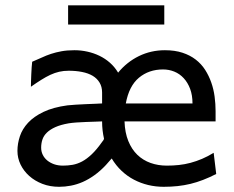

<svg xmlns="http://www.w3.org/2000/svg" viewBox="-20 -699 892 731"><path d="M600.6 -434.6Q546.9 -434.6 509 -403.1Q471.2 -371.6 459 -305.2H712.9Q712.9 -336.4 703.9 -360.6Q694.8 -384.8 679.4 -401.4Q664.1 -418 643.8 -426.3Q623.5 -434.6 600.6 -434.6ZM368.7 -236.8Q359.4 -236.3 342.8 -235.8Q326.2 -235.4 307.6 -234.6Q289.1 -233.9 271.2 -232.7Q253.4 -231.4 241.7 -229.5Q210.9 -224.1 190.9 -215.1Q170.9 -206.1 158.7 -194.3Q146.5 -182.6 141.6 -168Q136.7 -153.3 136.7 -136.7Q136.7 -122.1 142.8 -109.6Q148.9 -97.2 159.9 -88.1Q170.9 -79.1 186 -73.7Q201.2 -68.4 219.7 -68.4Q238.3 -68.4 256.3 -71.5Q274.4 -74.7 292.5 -84.2Q310.5 -93.8 329.3 -111.6Q348.1 -129.4 368.7 -158.7Q371.1 -161.6 373 -164.3Q375 -167 376 -170.9Q372.6 -186 370.6 -202.6Q368.7 -219.2 368.7 -236.8ZM607.9 -507.8Q645.5 -507.8 674.6 -498.3Q703.6 -488.8 725.1 -472.2Q746.6 -455.6 761 -433.1Q775.4 -410.6 784.4 -384.8Q793.5 -358.9 797.1 -331.1Q800.8 -303.2 800.8 -275.9V-236.8H454.1Q455.6 -193.8 468.5 -162.1Q481.4 -130.4 502.9 -109.6Q524.4 -88.9 553.2 -78.6Q582 -68.4 615.2 -68.4Q638.7 -68.4 661.1 -70.8Q683.6 -73.2 705.6 -79.1Q727.5 -85 749.3 -94.2Q771 -103.5 793.5 -117.2L803.2 -36.6Q777.3 -23.4 753.4 -14.2Q729.5 -4.9 705.3 1Q681.2 6.8 656.2 9.5Q631.3 12.2 603 12.2Q572.8 12.2 544.2 5.4Q515.6 -1.5 490 -14.9Q464.4 -28.3 442.9 -48.6Q421.4 -68.8 405.3 -95.7Q399.9 -89.4 394.3 -83.3Q388.7 -77.1 383.3 -70.8Q361.8 -47.9 339.6 -32Q317.4 -16.1 295.2 -6.3Q272.9 3.4 250.2 7.8Q227.5 12.2 205.1 12.2Q170.4 12.2 141.4 1Q112.3 -10.3 91.3 -29.1Q70.3 -47.9 58.3 -72.5Q46.4 -97.2 46.4 -124.5Q46.4 -152.3 55.7 -180.2Q64.9 -208 86.9 -231.7Q108.9 -255.4 145.5 -272.9Q182.1 -290.5 236.8 -297.9Q249.5 -299.3 268.8 -300.5Q288.1 -301.8 307.9 -302.5Q327.6 -303.2 344.5 -304Q361.3 -304.7 368.7 -305.2V-346.7Q368.7 -368.7 359.1 -384.5Q349.6 -400.4 332.8 -410.4Q315.9 -420.4 292.5 -425Q269 -429.7 241.7 -429.7Q222.2 -429.7 205.3 -425.8Q188.5 -421.9 171.6 -414.1Q154.8 -406.2 137 -395Q119.1 -383.8 97.7 -368.7Q97.7 -376.5 98.1 -389.4Q98.6 -402.3 99.1 -416.3Q99.6 -430.2 100.6 -443.1Q101.6 -456.1 102.5 -463.9Q121.6 -471.7 138.7 -479.7Q155.8 -487.8 174.3 -493.9Q192.9 -500 214.4 -503.9Q235.8 -507.8 263.7 -507.8Q288.6 -507.8 312.7 -502.4Q336.9 -497.1 358.6 -486.6Q380.4 -476.1 398.7 -460Q417 -443.8 429.7 -422.4Q462.9 -462.9 508.8 -485.4Q554.7 -507.8 607.9 -507.8ZM239.3 -678.7H605.5V-605.5H239.3Z"/></svg>

Font: Andika Basic
Style: Regular
Weight: 400
Designer: Annie Olsen & Victor Gaultney
Foundry: SIL International
Version: Version 1.000